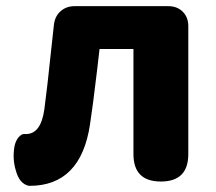

<svg xmlns="http://www.w3.org/2000/svg" viewBox="-20 -589 702 623"><path d="M74 14Q43 8 31 -37Q20 -74 27 -114Q30 -130 39 -142Q50 -156 62 -154Q63 -154 64 -154Q113 -154 124 -235Q133 -301 147 -436Q152 -485 155 -509Q158 -536 176.5 -552.5Q195 -569 222 -569H376H526Q555 -569 573 -551Q591 -533 591 -504V-89Q591 0 502 0Q413 0 413 -89V-430H303Q300 -407 295 -361Q281 -243 272 -185Q242 14 76 14Q75 14 74 14Z"/></svg>

Font: GenSenRounded TW H
Style: Regular
Weight: 900
Version: Version 1.501;PS 1;hotconv 16.6.51;makeotf.lib2.5.65220